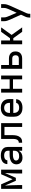

<svg xmlns="http://www.w3.org/2000/svg" viewBox="2008 -2586 783 4840"><g transform="rotate(-90 2400.0 -166.5)"><path d="M58 0V-530H173L300 -242L427 -530H542V0H446V-106Q446 -188 450.5 -269.5Q455 -351 458 -433L337 -159H263L142 -433Q145 -351 149.5 -269.5Q154 -188 154 -106V0Z M847 8Q825 8 803.5 5Q782 2 762.5 -6.5Q743 -15 726 -29Q709 -43 698 -61.5Q687 -80 682 -101.5Q677 -123 677 -144Q677 -172 686 -199.5Q695 -227 714 -248Q733 -269 758 -282.5Q783 -296 810 -303.5Q837 -311 865 -314Q893 -317 921 -317H1019V-366Q1019 -380 1014.5 -393.5Q1010 -407 1001 -418Q992 -429 980 -436Q968 -443 954.5 -447Q941 -451 927 -452.5Q913 -454 899 -454Q878 -454 858 -450.5Q838 -447 820.5 -437.5Q803 -428 791 -410.5Q779 -393 779 -373Q779 -373 779 -373Q779 -373 779 -373H683Q683 -373 683 -373Q683 -373 683 -374Q683 -399 691.5 -423.5Q700 -448 715.5 -468Q731 -488 753 -502Q775 -516 799 -524Q823 -532 848 -535Q873 -538 899 -538Q925 -538 951 -535Q977 -532 1001.5 -523.5Q1026 -515 1048 -500Q1070 -485 1085.5 -464Q1101 -443 1108 -417.5Q1115 -392 1115 -366V0H1019V-87Q1007 -63 989 -44.5Q971 -26 947.5 -14Q924 -2 898.5 3Q873 8 847 8ZM884 -76Q909 -76 933.5 -81.5Q958 -87 978.5 -102Q999 -117 1009 -140.5Q1019 -164 1019 -189V-233H921Q906 -233 890.5 -232Q875 -231 859.5 -228Q844 -225 829 -220Q814 -215 801 -206.5Q788 -198 780.5 -184Q773 -170 773 -154Q773 -135 783 -118Q793 -101 809.5 -91.5Q826 -82 845.5 -79Q865 -76 884 -76Z M1221 0V-84Q1236 -84 1250.5 -88Q1265 -92 1276.5 -101Q1288 -110 1295.5 -123Q1303 -136 1307.5 -150Q1312 -164 1314 -178.5Q1316 -193 1316.5 -208Q1317 -223 1317.5 -237.5Q1318 -252 1318 -267Q1318 -271 1318 -275Q1318 -279 1318 -283V-530H1715V0H1619V-446H1413V-283Q1413 -283 1413 -283Q1413 -283 1413 -283V-282Q1413 -257 1412.5 -232Q1412 -207 1409.5 -182.5Q1407 -158 1401 -134Q1395 -110 1384 -88Q1373 -66 1356.5 -47.5Q1340 -29 1318 -17.5Q1296 -6 1271 -3Q1246 0 1221 0Z M2102 8Q2073 8 2043.5 3Q2014 -2 1987 -14.5Q1960 -27 1938 -48Q1916 -69 1902 -95Q1888 -121 1882.5 -150.5Q1877 -180 1877 -210V-320Q1877 -350 1882.5 -379Q1888 -408 1901.5 -434.5Q1915 -461 1936.5 -481.5Q1958 -502 1985 -515Q2012 -528 2041 -533Q2070 -538 2100 -538Q2130 -538 2159 -533Q2188 -528 2215 -515Q2242 -502 2263.5 -481.5Q2285 -461 2298.5 -434.5Q2312 -408 2317.5 -379Q2323 -350 2323 -320V-223H1973V-210Q1973 -192 1976 -174.5Q1979 -157 1986.5 -141Q1994 -125 2006 -112Q2018 -99 2034 -90.5Q2050 -82 2067.5 -79Q2085 -76 2102 -76Q2122 -76 2142 -79Q2162 -82 2179.5 -90.5Q2197 -99 2210 -115Q2223 -131 2225 -151H2321Q2319 -126 2309.5 -102Q2300 -78 2284 -59Q2268 -40 2246.5 -26.5Q2225 -13 2201 -5.5Q2177 2 2152 5Q2127 8 2102 8ZM1973 -307H2227V-320Q2227 -338 2224 -355Q2221 -372 2214 -388Q2207 -404 2195 -417Q2183 -430 2167.5 -438.5Q2152 -447 2135 -450.5Q2118 -454 2100 -454Q2082 -454 2065 -450.5Q2048 -447 2032.5 -438.5Q2017 -430 2005 -417Q1993 -404 1986 -388Q1979 -372 1976 -355Q1973 -338 1973 -320Z M2485 0V-530H2581V-315H2819V-530H2915V0H2819V-231H2581V0Z M3085 0V-530H3181V-333H3344Q3367 -333 3390.5 -329.5Q3414 -326 3435 -316.5Q3456 -307 3473.5 -291.5Q3491 -276 3502.5 -256Q3514 -236 3518.5 -213Q3523 -190 3523 -167Q3523 -144 3518.5 -121Q3514 -98 3502.5 -77.5Q3491 -57 3473.5 -41.5Q3456 -26 3435 -16.5Q3414 -7 3390.5 -3.5Q3367 0 3344 0ZM3181 -84H3344Q3361 -84 3377.5 -89Q3394 -94 3405.5 -105.5Q3417 -117 3422 -133.5Q3427 -150 3427 -167Q3427 -183 3422 -199.5Q3417 -216 3405.5 -228Q3394 -240 3377.5 -245Q3361 -250 3344 -250H3181Z M3704 0V-530H3800V-307H3857L4017 -530H4129L3939 -265L4129 0H4017L3857 -223H3800V0Z M4376 205V198Q4376 169 4380.5 140Q4385 111 4397 85L4449 -30L4324 -307Q4308 -342 4296.5 -379.5Q4285 -417 4285 -457V-530H4381V-457Q4381 -441 4383.5 -426Q4386 -411 4390.5 -396.5Q4395 -382 4400.5 -368Q4406 -354 4412 -340L4497 -138L4589 -341Q4601 -368 4610 -397Q4619 -426 4619 -457V-530H4715V-456Q4715 -417 4703.5 -379.5Q4692 -342 4676 -307L4484 119Q4476 137 4474 157.5Q4472 178 4472 198V205Z"/></g></svg>

Font: Iosevka Curly Medium Extended
Style: Regular
Weight: 500
Width: 7
Monospace: yes
Designer: Belleve Invis
Foundry: Belleve Invis
Version: Version 11.1.0; ttfautohint (v1.8.3)